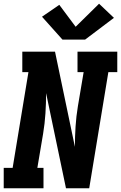

<svg xmlns="http://www.w3.org/2000/svg" viewBox="-21 -1013 651 1033"><path d="M-1 0V-110H47L132 -625H99V-735H275L382 -223Q382 -277 385.5 -332Q389 -387 398 -441L429 -625H396V-735H610V-625H562L459 0H334L227 -512Q227 -458 223.5 -403Q220 -348 211 -294L180 -110H213V0ZM315 -800 205 -923 298 -987 386 -869 512 -993 592 -917 437 -800Z"/></svg>

Font: Iosevka Slab XBdEx
Style: Italic
Weight: 800
Width: 7
Italic angle: -9°
Monospace: yes
Designer: Belleve Invis
Foundry: Belleve Invis
Version: Version 11.1.1; ttfautohint (v1.8.3)